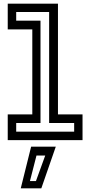

<svg xmlns="http://www.w3.org/2000/svg" viewBox="-20 -770 496 1055"><path d="M22.5 0V-141.5H157.5V-608.5H22.5V-750H298.5V-141.5H433.5V0ZM69 -46.5H387.5V-94H250V-704H69V-656.5H202.5V-94H69ZM94 265 151 36H286.5L207 265ZM144.5 225H177.5L228.5 84.5H180.5Z"/></svg>

Font: Tourney Thin Medium
Style: Regular
Weight: 500
Version: Version 1.015